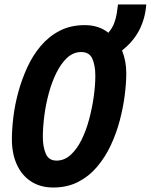

<svg xmlns="http://www.w3.org/2000/svg" viewBox="-20 -821 672 856"><path d="M217 15Q160 15 118.5 -12Q77 -39 55 -87.5Q33 -136 33 -200Q33 -244 39.5 -298.5Q46 -353 61.5 -410Q77 -467 101.5 -520.5Q126 -574 162 -616.5Q198 -659 246.5 -684Q295 -709 358 -709Q389 -709 415.5 -700.5Q442 -692 463 -675Q481 -696 489 -717.5Q497 -739 500.5 -760.5Q504 -782 506 -801H632Q628 -741 602 -689Q576 -637 524 -596Q543 -550 543 -494Q543 -450 536 -395.5Q529 -341 514 -284Q499 -227 474 -173.5Q449 -120 413 -77.5Q377 -35 328.5 -10Q280 15 217 15ZM232 -105Q267 -105 295 -130.5Q323 -156 343.5 -197.5Q364 -239 377.5 -289.5Q391 -340 398 -390.5Q405 -441 405 -484Q405 -528 392 -558.5Q379 -589 342 -589Q307 -589 279.5 -563.5Q252 -538 231.5 -496.5Q211 -455 197.5 -405Q184 -355 177.5 -304Q171 -253 171 -211Q171 -167 184 -136Q197 -105 232 -105Z"/></svg>

Font: Ubuntu Sans Mono
Style: Bold Italic
Weight: 700
Italic angle: -13.5°
Monospace: yes
Designer: Dalton Maag Ltd
Foundry: Dalton Maag Ltd
Version: Version 1.006